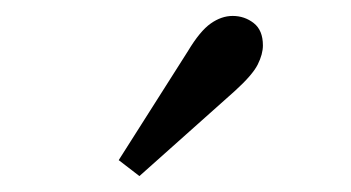

<svg xmlns="http://www.w3.org/2000/svg" viewBox="-20 -777 440 241"><path d="M216 -713Q231 -738 244.5 -747.5Q258 -757 272 -757Q287 -757 298.5 -748Q310 -739 310 -720Q310 -709 303.5 -696Q297 -683 275 -663L155 -556L129 -576Z"/></svg>

Font: SourceSerifPro
Style: Book
Weight: 400
Designer: Frank Grießhammer
Foundry: Adobe Systems Incorporated
Version: Version 1.014;PS Version 1.0;hotconv 1.0.73;makeotf.lib2.5.5